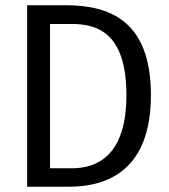

<svg xmlns="http://www.w3.org/2000/svg" viewBox="-20 -709 640 729"><path d="M553 -348C553 -634 392 -689 230 -689H83V0H241C384 0 553 -59 553 -348ZM460 -348C460 -120 351 -70 252 -70H170V-618H251C346 -618 460 -588 460 -348Z"/></svg>

Font: FiraMono Nerd Font
Style: Regular
Weight: 400
Designer: Carrois Corporate & Edenspiekermann AG
Foundry: Carrois Corporate GbR & Edenspiekermann AG
Version: Version 003.206;Nerd Fonts 3.3.0